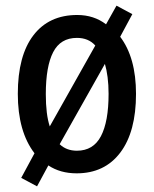

<svg xmlns="http://www.w3.org/2000/svg" viewBox="-20 -603 545 679"><path d="M461 -271Q461 -137 405.5 -63.5Q350 10 251 10Q193 10 151 -18L111 56L55 26L102 -61Q43 -138 43 -271Q43 -406 98 -478Q153 -550 253 -550Q312 -550 355 -517L392 -583L448 -553L405 -473Q461 -399 461 -271ZM142 -270Q142 -198 156 -156L317 -442Q293 -469 252 -469Q194 -469 168 -418.5Q142 -368 142 -270ZM364 -271Q364 -303 360.5 -330Q357 -357 351 -377L191 -93Q215 -70 252 -70Q310 -70 337 -121.5Q364 -173 364 -271Z"/></svg>

Font: Noto Sans Khmer Condensed Medium
Style: Regular
Weight: 500
Width: 3
Designer: Danh Hong and the Monotype Design Team
Foundry: Monotype Imaging Inc.
Version: Version 2.004; ttfautohint (v1.8.4.7-5d5b)